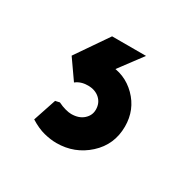

<svg xmlns="http://www.w3.org/2000/svg" viewBox="-68 -78 345 348"><g transform="rotate(30 104.5 96.0)"><path d="M86 205Q74 205 60 201.5Q46 198 30 188L46 140L55 138Q63 142 70.5 144Q78 146 83 146Q99 146 108.5 137.5Q118 129 118 117Q118 103 108.5 94.5Q99 86 84 86Q69 86 59 94L31 54L77 -13H148L83 74L76 36Q81 35 86 34.5Q91 34 96 34Q131 34 155 58Q179 82 179 117Q179 155 151.5 180Q124 205 86 205Z"/></g></svg>

Font: Fustat
Style: Regular
Weight: 400
Designer: Mohamed Gaber, Khaled Hosny, Laura Garcia Mut
Foundry: Kief Type Foundry, Alif Type Foundry, Hard Type Foundry
Version: Version 1.007